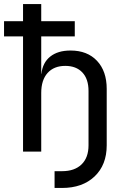

<svg xmlns="http://www.w3.org/2000/svg" viewBox="-20 -750 640 950"><path d="M250 180V97H287Q349 97 383.5 63.5Q418 30 418 -31V-300Q418 -359 387.5 -391.5Q357 -424 303 -424Q247 -424 215.5 -389Q184 -354 184 -290V0H94V-570H0V-645H94V-730H184V-645H350V-570H184V-385H185Q191 -440 228.5 -470Q266 -500 329 -500Q412 -500 460 -449Q508 -398 508 -310V-31Q508 66 448 123Q388 180 287 180Z"/></svg>

Font: NKDuy Mono
Style: Regular
Weight: 400
Monospace: yes
Designer: NKDuy
Foundry: NKDuy
Version: Version 2.251; ttfautohint (v1.8.4.7-5d5b)